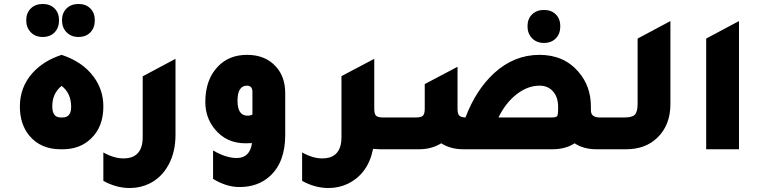

<svg xmlns="http://www.w3.org/2000/svg" viewBox="-20 -751 3828 966"><path d="M195 -565Q158 -565 135 -588.5Q112 -612 112 -649Q112 -686 135 -708.5Q158 -731 195 -731Q232 -731 254.5 -708.5Q277 -686 277 -649Q277 -611 254.5 -588Q232 -565 195 -565ZM375 -565Q338 -565 315 -588.5Q292 -612 292 -649Q292 -686 315 -708.5Q338 -731 375 -731Q412 -731 434.5 -708.5Q457 -686 457 -649Q457 -611 434.5 -588Q412 -565 375 -565ZM285 0Q185 0 128 -68Q80 -126 80 -215Q80 -312 143 -383Q198 -445 290 -475Q396 -440 451 -365Q500 -299 500 -215Q500 -112 437 -53Q382 0 295 0ZM285 -160H295Q338 -160 338 -213Q338 -282 290 -319Q243 -281 243 -216Q243 -160 285 -160Z M863 -72Q863 14 827.5 79Q792 144 729 174Q684 195 633 195Q565 195 500 159V16Q553 46 602 46Q622 46 639 41Q698 22 698 -60V-367L863 -455Z M1248 -31Q1237 -30 1215 -30Q1119 -30 1061 -101Q1013 -159 1013 -238Q1013 -350 1076 -416Q1132 -475 1223 -475Q1316 -475 1369 -415Q1415 -364 1415 -282V-72Q1415 66 1337 136Q1277 190 1185 190Q1119 190 1052 149V6Q1117 44 1171 44Q1237 44 1248 -31ZM1250 -288Q1250 -320 1223 -320Q1175 -320 1175 -244Q1175 -169 1225 -169Q1241 -169 1250 -175Z M1907 -160H2000V0H1892Q1879 0 1857 -2Q1832 124 1729 174Q1684 195 1633 195Q1565 195 1500 159V16Q1553 46 1602 46Q1622 46 1639 41Q1698 22 1698 -60V-368L1863 -455V-204Q1863 -178 1872 -169Q1881 -160 1907 -160Z M2717 -535Q2680 -535 2657 -558.5Q2634 -582 2634 -619Q2634 -656 2657 -678.5Q2680 -701 2717 -701Q2754 -701 2776.5 -678.5Q2799 -656 2799 -619Q2799 -581 2776.5 -558Q2754 -535 2717 -535ZM2997 -160H3090V0H2982Q2916 0 2871 -30Q2825 0 2759 0H2311Q2247 0 2200 -30Q2151 0 2088 0H1980V-160H2073Q2099 -160 2108 -169Q2117 -178 2117 -204V-328L2282 -415V-204Q2282 -179 2290 -170Q2298 -161 2322 -160Q2374 -298 2466 -383Q2567 -475 2694 -475Q2817 -475 2890 -390Q2953 -318 2953 -214V-196Q2953 -160 2997 -160ZM2754 -160Q2778 -160 2783 -166.5Q2788 -173 2788 -204V-214Q2788 -262 2762.5 -291Q2737 -320 2695 -320Q2635 -320 2579.5 -277Q2524 -234 2488 -160Z M3070 0V-160H3123Q3161 -160 3174.5 -174.5Q3188 -189 3188 -229V-557L3353 -645V-228Q3353 -122 3288 -59Q3228 0 3130 0Z M3533 0V-557L3698 -645V0Z"/></svg>

Font: Tajawal Black
Style: Regular
Weight: 900
Designer: Boutros Fonts
Foundry: Created by Boutros International 2017
Version: Version 1.700